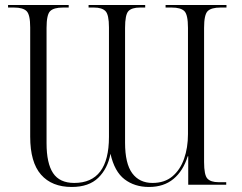

<svg xmlns="http://www.w3.org/2000/svg" viewBox="-20 -734 961 763"><path d="M265 9Q186 9 143 -40Q100 -89 100 -191V-625Q100 -676 85.5 -690Q71 -704 36 -704H12V-714H253V-704H230Q194 -704 179.5 -690Q165 -676 165 -623V-165Q165 -85 191 -46Q217 -7 275 -7Q413 -7 413 -190V-625Q413 -676 399 -690Q385 -704 354 -704H332V-714H557V-704H536Q504 -704 490.5 -690Q477 -676 477 -623V-167Q477 -84 505.5 -45.5Q534 -7 586 -7Q634 -7 665 -33Q696 -59 711.5 -103Q727 -147 727 -201V-623Q727 -676 712.5 -690Q698 -704 663 -704H638V-714H880V-704H856Q820 -704 805.5 -690Q791 -676 791 -623V-90Q791 -38 804.5 -24Q818 -10 848 -10H879V0H728V-113H726Q708 -55 669.5 -23Q631 9 572 9Q515 9 475 -21.5Q435 -52 419 -123Q408 -64 370.5 -27.5Q333 9 265 9Z"/></svg>

Font: Noto Serif Display SemiCondensed Light
Style: Regular
Weight: 300
Width: 4
Designer: Monotype Design Team
Foundry: Monotype Imaging Inc.
Version: Version 2.009